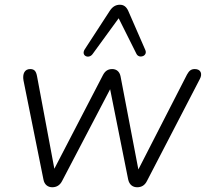

<svg xmlns="http://www.w3.org/2000/svg" viewBox="-20 -783 875 809"><path d="M200 6C219 6 233 -3 242 -21L444 -407L520 -27C525 -4 540 6 558 6C576 6 590 -2 599 -20L822 -450C834 -472 826 -492 801 -492C785 -492 777 -485 768 -469L563 -69L488 -461C484 -482 470 -492 453 -492C435 -492 423 -484 414 -467L209 -72L136 -462C132 -483 125 -492 107 -492C84 -492 74 -472 79 -444L163 -27C167 -4 183 6 200 6ZM592 -573 520 -738C512 -755 501 -763 485 -763C469 -763 455 -756 443 -738L337 -575C320 -548 354 -533 370 -555L480 -706L555 -556C566 -534 604 -547 592 -573Z"/></svg>

Font: SN Pro Light
Style: Italic
Weight: 300
Italic angle: -8.99998°
Designer: Tobias Whetton
Foundry: Supernotes
Version: Version 1.001;Glyphs 3.2 (3249)